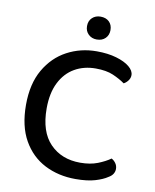

<svg xmlns="http://www.w3.org/2000/svg" viewBox="-89 -861 763 943"><g transform="rotate(10 292.5 -389.5)"><path d="M535 -536Q535 -521 525.5 -508.5Q516 -496 504 -490Q479 -508 444.5 -523Q410 -538 357 -538Q298 -538 252 -511.5Q206 -485 179.5 -432.5Q153 -380 153 -303Q153 -187 210.5 -128Q268 -69 361 -69Q411 -69 448 -83.5Q485 -98 510 -116Q522 -110 531 -97.5Q540 -85 540 -69Q540 -56 533 -44.5Q526 -33 510 -24Q488 -9 449.5 2.5Q411 14 352 14Q267 14 198.5 -21Q130 -56 90 -126.5Q50 -197 50 -303Q50 -408 91 -479Q132 -550 199.5 -586Q267 -622 347 -622Q403 -622 445.5 -609.5Q488 -597 511.5 -577.5Q535 -558 535 -536ZM395 -736Q395 -711 379 -695Q363 -679 336 -679Q311 -679 294.5 -695Q278 -711 278 -736Q278 -762 294.5 -777.5Q311 -793 336 -793Q363 -793 379 -777.5Q395 -762 395 -736Z"/></g></svg>

Font: Baloo Tamma 2 Medium
Style: Regular
Weight: 500
Designer: Divya Kowshik, Shuchita Grover and Ek Type
Foundry: Ek Type
Version: Version 1.700